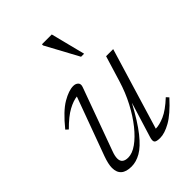

<svg xmlns="http://www.w3.org/2000/svg" viewBox="-200 -766 871 871"><g transform="rotate(-45 236.0 -330.0)"><path d="M277.5 -25 329.5 -194Q286.5 -114 251 -69.5Q215.5 -25 184.8 -7.5Q154 10 124 10Q56.5 10 56.5 -49Q56.5 -73 70.5 -111.5L173 -390.5Q148.5 -388 116 -370.5Q83.5 -353 41.5 -310.5L29.5 -321.5Q83.5 -388 124.8 -412Q166 -436 195 -436Q210.5 -436 219.2 -427Q228 -418 221.5 -401L112 -100.5Q103.5 -78 103.5 -62Q103.5 -29.5 142 -29.5Q168.5 -29.5 198.8 -51Q229 -72.5 259.2 -110.2Q289.5 -148 315.5 -197.5Q341.5 -247 358.5 -303L396 -426H441.5L323 -34Q346.5 -34 379.5 -48.2Q412.5 -62.5 456 -103L467 -91Q414.5 -33.5 375.5 -11.8Q336.5 10 307.5 10Q282.5 10 277 2.2Q271.5 -5.5 277.5 -25ZM333.5 -504.5H314L228.5 -662.5V-670H291.5Z"/></g></svg>

Font: Newsreader 16pt Light
Style: Italic
Weight: 300
Italic angle: -17°
Designer: Hugues Gentile
Foundry: Production Type
Version: Version 1.003; ttfautohint (v1.8.3)